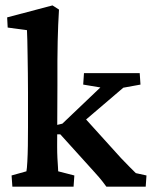

<svg xmlns="http://www.w3.org/2000/svg" viewBox="-20 -700 569 720"><path d="M26.4 0 23.4 -42 79.1 -57.6Q81.1 -67.4 82.5 -93.8Q84 -120.1 84.5 -153.8Q85 -187.5 85 -222.7V-353.5Q85 -388.7 84.5 -424.3Q84 -460 83.5 -491.7Q83 -523.4 82.5 -548.3Q82 -573.2 81.1 -586.9L8.8 -596.7L6.8 -634.8L176.8 -679.7L201.2 -664.1Q199.2 -634.8 198.2 -606Q197.3 -577.1 196.3 -544.9Q195.3 -512.7 195.3 -472.2Q195.3 -431.6 195.3 -378.9L194.3 -151.4Q194.3 -127 195.3 -107.4Q196.3 -87.9 197.3 -75.2Q198.2 -62.5 198.2 -57.6L258.8 -42L255.9 0ZM526.4 0H378.9Q363.3 -21.5 351.1 -35.6Q338.9 -49.8 327.1 -62.5L206.1 -196.3H180.7L181.6 -228.5L213.9 -236.3L356.4 -372.1L292 -382.8L294.9 -425.8H503.9L506.8 -382.8L442.4 -371.1L275.4 -228.5L286.1 -270.5L433.6 -107.4Q451.2 -88.9 466.3 -73.7Q481.4 -58.6 489.3 -50.8L529.3 -42Z"/></svg>

Font: Crimson Pro ExtraLight SemiBold
Style: Regular
Weight: 600
Version: Version 1.002